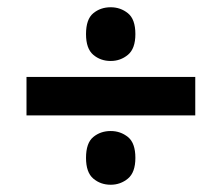

<svg xmlns="http://www.w3.org/2000/svg" viewBox="-20 -588 610 529"><path d="M53 -376H518V-270H53ZM285 -79Q257 -79 237 -96Q217 -113 217 -153Q217 -194 237 -210.5Q257 -227 285 -227Q312 -227 332.5 -210.5Q353 -194 353 -153Q353 -113 332.5 -96Q312 -79 285 -79ZM285 -420Q257 -420 237 -437Q217 -454 217 -494Q217 -535 237 -551.5Q257 -568 285 -568Q312 -568 332.5 -551.5Q353 -535 353 -494Q353 -454 332.5 -437Q312 -420 285 -420Z"/></svg>

Font: Noto Sans Devanagari
Style: Bold
Weight: 700
Version: Version 2.003